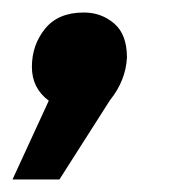

<svg xmlns="http://www.w3.org/2000/svg" viewBox="-59 -169 302 307"><path d="M36 118H-39L19 -8Q-8 -28 -8 -62Q-8 -97 13 -123Q34 -149 75 -149Q103 -149 123.5 -131.5Q144 -114 144 -77Q142 -40 117 -9Z"/></svg>

Font: Argentum Sans SemiBold
Style: Italic
Weight: 600
Italic angle: -11°
Designer: Julieta Ulanovsky (font), Cristiano Sobral (main changes and remaster)
Foundry: Julieta Ulanovsky (font), Cristiano Sobral (main changes and remaster)
Version: Version 2.007;June 15, 2022;FontCreator 14.0.0.2814 64-bit; 